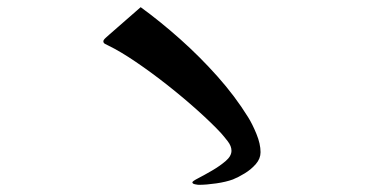

<svg xmlns="http://www.w3.org/2000/svg" viewBox="-20 -639 1040 535"><path d="M706 -215Q706 -238 694.5 -266Q683 -294 671 -313Q635 -371 586 -426Q537 -481 482 -530Q427 -579 372 -619Q350 -600 328.5 -581Q307 -562 285 -543Q283 -541 275.5 -534.5Q268 -528 268 -524Q268 -519 273 -516.5Q278 -514 282 -512Q315 -496 358.5 -466.5Q402 -437 447 -401.5Q492 -366 531.5 -330.5Q571 -295 596 -268Q604 -259 614.5 -245.5Q625 -232 625 -219Q625 -204 608.5 -190Q592 -176 570.5 -163.5Q549 -151 532.5 -142.5Q516 -134 516 -131Q516 -127 523.5 -125.5Q531 -124 534 -124Q555 -124 582.5 -128Q610 -132 629 -139Q644 -145 662 -156Q680 -167 693 -182Q706 -197 706 -215Z"/></svg>

Font: UoqMunThenKhung
Style: Regular
Weight: 400
Designer: Font-Kai, 金井和夫, 宇文滿月
Foundry: Kazuo Kanai, Moonlit Owen
Version: Version 1.197